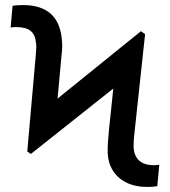

<svg xmlns="http://www.w3.org/2000/svg" viewBox="-20 -737 678 767"><path d="M88.9 -131.8 123 -517.6Q125 -539.1 125 -547.9Q125 -559.6 124 -564.5Q121.1 -598.1 102.3 -613.5Q83.5 -628.9 43 -628.9Q34.2 -628.9 22.5 -627L30.3 -713.9Q49.3 -716.8 71.3 -716.8Q218.3 -716.8 227.5 -573.2Q227.5 -566.4 228.5 -563.5V-552.7Q228.5 -534.2 225.6 -513.7L210 -343.3L543 -612.3L559.6 -600.6L517.6 -210Q513.7 -178.7 513.7 -154.3Q513.7 -117.7 533.9 -97.4Q554.2 -77.1 594.7 -77.1Q611.3 -77.1 616.2 -79.1L608.4 6.8Q589.4 9.8 569.3 9.8Q519 9.8 483.6 -8.3Q448.2 -26.4 429.7 -57.6Q411.1 -88.9 410.2 -127.9Q409.7 -144 411.1 -167.7Q412.6 -191.4 415 -214.8L432.6 -383.3L103.5 -122.1Z"/></svg>

Font: Pretendard GOV Medium
Style: Regular
Weight: 500
Designer: Base glyphs from Inter by Rasmus Andersson; Hangeul glyphs from Noto Sans CJK(Source Han Sans) by Jang Soo-young and Kan
Foundry: Kil Hyung-jin
Version: Version 1.309